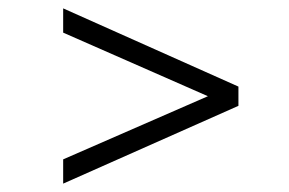

<svg xmlns="http://www.w3.org/2000/svg" viewBox="-20 -579 690 459"><path d="M131 -140V-198L477 -349L131 -501V-559L550 -372V-326Z"/></svg>

Font: REM ExtraLight
Style: Regular
Weight: 250
Designer: Octavio Pardo
Foundry: Ashler Design
Version: Version 1.005;gftools[0.9.28]